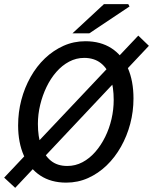

<svg xmlns="http://www.w3.org/2000/svg" viewBox="-28 -865 735 922"><path d="M45 37 -8 -12 636 -694 687 -645ZM290 12Q217 12 165.5 -22Q114 -56 86.5 -118Q59 -180 59 -263Q59 -326 74.5 -385Q90 -444 119 -495.5Q148 -547 188 -585Q228 -623 277 -645Q326 -667 382 -667Q455 -667 507 -633.5Q559 -600 586 -538Q613 -476 613 -392Q613 -330 597.5 -271Q582 -212 553 -160.5Q524 -109 484 -70.5Q444 -32 395 -10Q346 12 290 12ZM295 -68Q334 -68 368 -86Q402 -104 429.5 -135.5Q457 -167 477 -207.5Q497 -248 507.5 -293.5Q518 -339 518 -385Q518 -446 503 -491.5Q488 -537 456 -562Q424 -587 376 -587Q338 -587 304 -569Q270 -551 242.5 -519.5Q215 -488 195.5 -447.5Q176 -407 165 -361.5Q154 -316 154 -270Q154 -209 169.5 -164Q185 -119 216 -93.5Q247 -68 295 -68ZM320 -705 471 -845H588L594 -834L401 -705Z"/></svg>

Font: Source Sans 3 Medium
Style: Italic
Weight: 500
Italic angle: -11°
Designer: Paul D. Hunt
Foundry: Adobe
Version: Version 3.052;hotconv 1.1.0;makeotfexe 2.6.0